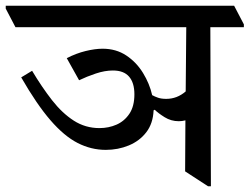

<svg xmlns="http://www.w3.org/2000/svg" viewBox="-48 -640 871 670"><path d="M321 -117Q270 -117 223 -141Q176 -165 128 -220.5Q80 -276 26 -370L64 -393Q98 -336 133.5 -290.5Q169 -245 209.5 -219Q250 -193 299 -193Q331 -193 358.5 -205Q386 -217 403.5 -243Q421 -269 421 -311Q421 -351 402.5 -372.5Q384 -394 346 -394Q318 -394 286.5 -383.5Q255 -373 228 -360L185 -437Q218 -454 251 -462Q284 -470 310 -470Q357 -470 392.5 -446.5Q428 -423 451 -385.5Q474 -348 483 -308Q492 -303 503.5 -299Q515 -295 532 -295Q570 -295 600 -321L602 -545H6L-28 -610V-620H769L803 -555V-545H686L688 10H678L598 -42L599 -220Q587 -217 576 -217Q549 -217 526.5 -231Q504 -245 492 -257L488 -255Q486 -209 462.5 -178.5Q439 -148 401.5 -132.5Q364 -117 321 -117Z"/></svg>

Font: Tiro Devanagari Hindi
Style: Regular
Weight: 400
Designer: Devanagari: John Hudson & Fiona Ross. Latin: John Hudson.
Foundry: Tiro Typeworks Ltd.
Version: Version 1.52